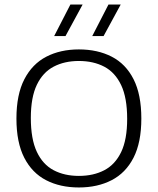

<svg xmlns="http://www.w3.org/2000/svg" viewBox="-20 -820 696 847"><path d="M328 7Q245.5 7 183.5 -25Q121.5 -57 87 -124.2Q52.5 -191.5 52.5 -297Q52.5 -403 87.5 -470.5Q122.5 -538 184.5 -570Q246.5 -602 328 -602Q410.5 -602 472.8 -570Q535 -538 569.2 -470.5Q603.5 -403 603.5 -297Q603.5 -191.5 569 -124.2Q534.5 -57 472.2 -25Q410 7 328 7ZM328 -44Q392 -44 440 -69Q488 -94 514.5 -149.2Q541 -204.5 541 -295.5Q541 -388.5 514.5 -444.5Q488 -500.5 440 -525.8Q392 -551 328 -551Q264.5 -551 216.8 -526Q169 -501 142.5 -445.8Q116 -390.5 116 -299.5Q116 -206.5 142.5 -150.2Q169 -94 216.8 -69Q264.5 -44 328 -44ZM387 -661 458.5 -800H512.5L437 -661ZM219 -661 290.5 -800H344.5L269 -661Z"/></svg>

Font: Encode Sans SC SemiExpanded Light
Style: Regular
Weight: 300
Width: 6
Designer: Multiple Designers
Foundry: Impallari Type
Version: Version 3.002